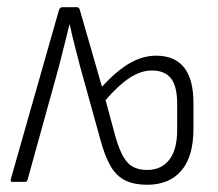

<svg xmlns="http://www.w3.org/2000/svg" viewBox="-20 -503 604 531"><path d="M387 8Q352 8 327.5 -3.5Q303 -15 286.5 -42.5Q270 -70 257 -119L201 -321Q194 -349 186.5 -377.5Q179 -406 173 -435H172Q165 -407 158 -378.5Q151 -350 143 -319L56 -5Q54 0 50 0H14Q8 0 10 -8L143 -475Q146 -483 152 -483H193Q199 -483 201 -475L262 -263Q301 -306 337.5 -327.5Q374 -349 412 -349Q463 -349 489 -316.5Q515 -284 515 -218V-147Q515 -70 481.5 -31Q448 8 387 8ZM387 -33Q426 -33 448 -61Q470 -89 470 -144V-216Q470 -264 453 -286Q436 -308 400 -308Q369 -308 337.5 -287Q306 -266 272 -226L299 -126Q310 -88 322 -68Q334 -48 350 -40.5Q366 -33 387 -33Z"/></svg>

Font: Sofia Sans Condensed Light
Style: Regular
Weight: 300
Designer: Botio Nikoltchev, Ani Petrova
Foundry: lettersoup
Version: Version 4.101